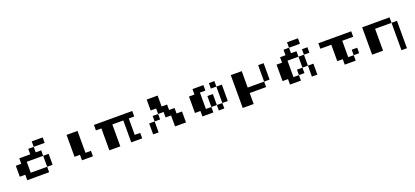

<svg xmlns="http://www.w3.org/2000/svg" viewBox="25 -1218 4451 2060"><g transform="rotate(-20 2250.0 -188.0)"><path d="M312.5 -375H437.5V-312.5H312.5ZM250 -312.5H312.5V-250H375V-187.5H187.5V-62.5H375V0H125V-62.5H62.5V-187.5H125V-250H250ZM375 -187.5H437.5V-62.5H375Z M687.5 -312.5H812.5V-62.5H875V0H750V-62.5H687.5Z M1000 -312.5H1437.5V-250H1375V-62.5H1437.5V0H1312.5V-250H1187.5V0H1062.5V-250H1000Z M1625 -375H1750V-250H1812.5V-187.5H1875V-125H1937.5V0H1812.5V-125H1750V-187.5H1687.5V-250H1625ZM1625 -187.5H1687.5V-125H1625ZM1562.5 -125H1625V0H1562.5Z M2125 -312.5H2250V-250H2187.5V-62.5H2250V0H2125V-62.5H2062.5V-250H2125ZM2312.5 -312.5H2375V-250H2312.5ZM2375 -250H2437.5V-62.5H2375ZM2250 -187.5H2312.5V-62.5H2250ZM2312.5 -62.5H2375V0H2312.5Z M2562.5 -312.5H2687.5V-125H2875V-62.5H2687.5V62.5H2562.5ZM2875 -312.5H2937.5V-125H2875Z M3250 -437.5H3375V-375H3250ZM3187.5 -375H3250V-312.5H3312.5V-250H3187.5V-62.5H3250V0H3125V-62.5H3062.5V-250H3125V-312.5H3187.5ZM3375 -312.5H3437.5V-250H3375ZM3312.5 -250H3375V-125H3312.5ZM3250 -125H3312.5V-62.5H3250ZM3375 -125H3437.5V0H3375Z M3562.5 -312.5H3937.5V-250H3812.5V-62.5H3875V0H3750V-62.5H3687.5V-250H3562.5ZM3875 -125H3937.5V-62.5H3875Z M4062.5 -312.5H4375V-250H4187.5V0H4062.5ZM4375 -250H4437.5V62.5H4375Z"/></g></svg>

Font: Half Eighties
Style: Regular
Weight: 400
Monospace: yes
Designer: Jayvee Enaguas (HarvettFox96)
Version: 20191127.01dev02